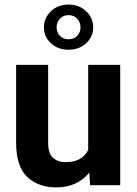

<svg xmlns="http://www.w3.org/2000/svg" viewBox="-20 -813 600 843"><path d="M375.5 0 372.1 -55.2Q347.2 -24.4 311 -7.3Q274.9 9.8 226.6 9.8Q148.4 9.8 99.6 -36.1Q50.8 -82 50.8 -187V-528.3H191.4V-186Q191.4 -139.2 212.9 -120.1Q234.4 -101.1 268.1 -101.1Q307.1 -101.1 331.1 -115.5Q355 -129.9 367.2 -154.3V-528.3H507.8V0ZM172.9 -692.9Q172.9 -733.9 203.4 -763.4Q233.9 -793 280.8 -793Q327.6 -793 358.4 -763.4Q389.2 -733.9 389.2 -692.9Q389.2 -651.9 358.4 -623.3Q327.6 -594.7 280.8 -594.7Q233.9 -594.7 203.4 -623.3Q172.9 -651.9 172.9 -692.9ZM228.5 -692.9Q228.5 -671.9 242.7 -656.2Q256.8 -640.6 280.8 -640.6Q305.2 -640.6 319.3 -656Q333.5 -671.4 333.5 -692.9Q333.5 -714.4 319.3 -730.5Q305.2 -746.6 280.8 -746.6Q256.8 -746.6 242.7 -730.5Q228.5 -714.4 228.5 -692.9Z"/></svg>

Font: Vazirmatn RD FD
Style: Bold
Weight: 700
Designer: Saber Rastikerdar
Foundry: Saber Rastikerdar
Version: Version 33.003